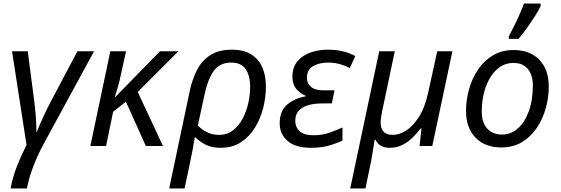

<svg xmlns="http://www.w3.org/2000/svg" viewBox="-20 -826 3171 1086"><path d="M40 240Q51 178 75 116.5Q99 55 130 -6L48 -536H137L174 -251Q179 -214 182.5 -167Q186 -120 186 -79H188Q205 -123 227.5 -171Q250 -219 266 -249L418 -536H512L228 -14Q195 47 170.5 109.5Q146 172 132 240Z M491 0 604 -536H693L663 -401Q656 -364 645.5 -330Q635 -296 629 -276H631L885 -536H989L759 -306L902 0H805L692 -251L620 -194L580 0Z M937 240 1054 -315Q1067 -375 1093 -427.5Q1119 -480 1167 -512.5Q1215 -545 1293 -545Q1385 -545 1434.5 -490.5Q1484 -436 1484 -334Q1484 -277 1469 -217Q1454 -157 1423 -105.5Q1392 -54 1343.5 -22Q1295 10 1228 10Q1179 10 1144.5 -7Q1110 -24 1082 -52Q1076 -13 1069.5 21.5Q1063 56 1054 98L1024 240ZM1219 -63Q1263 -63 1296 -87.5Q1329 -112 1351 -152.5Q1373 -193 1384 -241Q1395 -289 1395 -335Q1395 -398 1369.5 -435Q1344 -472 1288 -472Q1222 -472 1188.5 -424Q1155 -376 1138 -296L1099 -116Q1119 -95 1149 -79Q1179 -63 1219 -63Z M1740 10Q1651 10 1606.5 -29Q1562 -68 1562 -128Q1562 -199 1605 -235Q1648 -271 1709 -281V-284Q1678 -297 1656 -323Q1634 -349 1634 -392Q1634 -446 1663 -480Q1692 -514 1737.5 -529.5Q1783 -545 1832 -545Q1883 -545 1920.5 -535.5Q1958 -526 1990 -509L1958 -441Q1937 -453 1905 -462.5Q1873 -472 1836 -472Q1786 -472 1751 -452Q1716 -432 1716 -385Q1716 -355 1739 -335Q1762 -315 1811 -315H1872L1857 -241H1800Q1759 -241 1725 -231.5Q1691 -222 1670.5 -200.5Q1650 -179 1650 -142Q1650 -108 1674 -84.5Q1698 -61 1754 -61Q1801 -61 1842 -75Q1883 -89 1917 -105V-31Q1890 -17 1844.5 -3.5Q1799 10 1740 10Z M1961 240 2125 -536H2213L2142 -199Q2133 -156 2133 -134Q2133 -100 2149.5 -81.5Q2166 -63 2203 -63Q2237 -63 2275.5 -86.5Q2314 -110 2348.5 -163Q2383 -216 2402 -303L2453 -536H2539L2425 0H2353L2364 -99H2359Q2340 -74 2314.5 -48.5Q2289 -23 2256.5 -6.5Q2224 10 2182 10Q2127 10 2103 -36H2099Q2097 -22 2093 2Q2089 26 2085.5 49Q2082 72 2079 86L2047 240Z M2816 8Q2723 8 2669.5 -47.5Q2616 -103 2616 -198Q2616 -260 2633 -321Q2650 -382 2683.5 -432Q2717 -482 2767.5 -512.5Q2818 -543 2884 -543Q2978 -543 3031 -487.5Q3084 -432 3084 -336Q3084 -275 3067 -214Q3050 -153 3016.5 -103Q2983 -53 2933 -22.5Q2883 8 2816 8ZM2821 -65Q2869 -65 2908 -98.5Q2947 -132 2970.5 -195Q2994 -258 2994 -346Q2994 -376 2983.5 -404.5Q2973 -433 2949 -451.5Q2925 -470 2885 -470Q2830 -470 2789.5 -432.5Q2749 -395 2727 -332.5Q2705 -270 2705 -195Q2705 -133 2735.5 -99Q2766 -65 2821 -65ZM2858 -606V-620Q2871 -645 2887.5 -678Q2904 -711 2919 -745Q2934 -779 2944 -806H3038V-792Q3030 -773 3008.5 -739Q2987 -705 2961.5 -669Q2936 -633 2913 -606Z"/></svg>

Font: Manna Sans
Style: Italic
Weight: 400
Italic angle: -12°
Designer: Monotype Design Team
Foundry: Monotype Imaging Inc.
Version: Version 2.001.1; ttfautohint (v1.8.2)